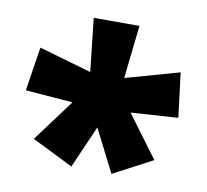

<svg xmlns="http://www.w3.org/2000/svg" viewBox="-61 -826 659 612"><g transform="rotate(10 268.5 -520.0)"><path d="M343 -760H195L214 -588L44 -637L22 -495L175 -483L74 -347L207 -281L267 -418L337 -280L464 -347L363 -483L516 -493L498 -637L324 -588Z"/></g></svg>

Font: Noto Sans Gujarati Black
Style: Regular
Weight: 900
Designer: Jelle Bosma - Monotype Design Team, Universal Thirst
Foundry: Monotype Imaging Inc.
Version: Version 2.106